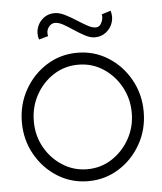

<svg xmlns="http://www.w3.org/2000/svg" viewBox="-51 -729 662 785"><g transform="rotate(-5 280.0 -336.0)"><path d="M280 13Q211 13 154.2 -22.5Q97.5 -58 63.8 -117.8Q30 -177.5 30 -250Q30 -323 63.8 -383Q97.5 -443 154.2 -478.5Q211 -514 280 -514Q349 -514 405.8 -478.5Q462.5 -443 496.2 -383Q530 -323 530 -250Q530 -177.5 496.2 -117.8Q462.5 -58 405.8 -22.5Q349 13 280 13ZM280 -36Q336.5 -36 382 -65.8Q427.5 -95.5 454.2 -144Q481 -192.5 481 -250Q481 -308 454.2 -356.8Q427.5 -405.5 382 -435.2Q336.5 -465 280 -465Q223 -465 177.5 -435.2Q132 -405.5 105.5 -356.8Q79 -308 79 -250Q79 -190.5 106.5 -142Q134 -93.5 179.8 -64.8Q225.5 -36 280 -36ZM358 -570.5Q339.5 -570.5 317.8 -582Q296 -593.5 274.2 -608.2Q252.5 -623 232.8 -633.8Q213 -644.5 198 -643.5Q182.5 -642 172.5 -627Q162.5 -612 167.5 -592L129.5 -581.5Q121.5 -606 129 -629.5Q136.5 -653 155.8 -668.2Q175 -683.5 202 -683.5Q221 -683.5 243.2 -672.5Q265.5 -661.5 288 -647Q310.5 -632.5 330.5 -621.5Q350.5 -610.5 364.5 -610.5Q382 -610.5 390 -629.8Q398 -649 393.5 -661.5L431 -673.5Q439 -648 431.2 -624.5Q423.5 -601 404 -585.8Q384.5 -570.5 358 -570.5Z"/></g></svg>

Font: Urbanist ExtraLight
Style: Regular
Weight: 200
Designer: Corey Hu
Foundry: Corey Hu
Version: Version 1.330; ttfautohint (v1.8.4.7-5d5b)